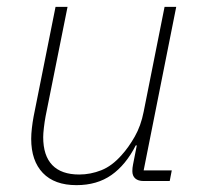

<svg xmlns="http://www.w3.org/2000/svg" viewBox="-20 -528 591 560"><path d="M142 -508H177L113 -189Q110 -173 108 -155.5Q106 -138 106 -128Q106 -74 132.5 -46.5Q159 -19 211 -19Q244 -19 275.5 -31.5Q307 -44 335 -76Q355 -98 373 -129.5Q391 -161 399 -202L460 -508H494L399 -31H481L475 0H399Q383 0 374.5 -7.5Q366 -15 366 -29Q366 -34 366.5 -38.5Q367 -43 368 -48L379 -104H376Q347 -47 305 -17.5Q263 12 203 12Q139 12 105 -23.5Q71 -59 71 -123Q71 -137 73 -154.5Q75 -172 78 -188Z"/></svg>

Font: IBM Plex Sans ExtraLight
Style: Italic
Weight: 250
Italic angle: -11.31°
Designer: Mike Abbink, Paul van der Laan, Pieter van Rosmalen
Foundry: Bold Monday
Version: Version 3.201